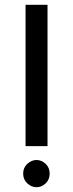

<svg xmlns="http://www.w3.org/2000/svg" viewBox="-20 -780 306 804"><path d="M171 -12Q154 4 133 4Q112 4 94.5 -12Q77 -28 77 -53Q77 -78 94.5 -94Q112 -110 133 -110Q154 -110 171 -94Q188 -78 188 -53Q188 -28 171 -12ZM87 -760H179V-168H87Z"/></svg>

Font: JosefinSans
Style: SemiBold
Weight: 600
Designer: Santiago Orozco
Foundry: Typemade
Version: Version 1.0 ; ttfautohint (v1.3)